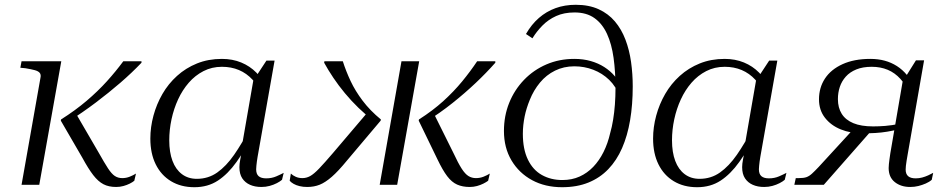

<svg xmlns="http://www.w3.org/2000/svg" viewBox="-20 -772 3949 802"><path d="M393 -133 297 -298 262 -262Q325 -302 380 -343.5Q435 -385 483 -426.5Q531 -468 571 -510V-516H495Q464 -474 426.5 -432.5Q389 -391 342 -351Q295 -311 235 -273L234 -268L324 -113Q349 -67 369.5 -40.5Q390 -14 412 -2.5Q434 9 465 9Q481 9 495.5 5Q510 1 522 -5Q534 -11 541 -17L548 -47Q537 -40 522 -34Q507 -28 491 -28Q473 -28 459.5 -37Q446 -46 431 -69Q416 -92 393 -133ZM70 0H144L236 -516H70L65 -489L86 -487Q110 -483 125 -479Q140 -475 146 -467.5Q152 -460 149 -447Z M1093 -402 1075 -372Q1060 -412 1035 -439Q1010 -466 978 -479.5Q946 -493 907 -493Q865 -493 830 -475Q795 -457 768.5 -426.5Q742 -396 724 -357Q706 -318 696.5 -274Q687 -230 687 -186Q687 -136 700.5 -100Q714 -64 740 -44.5Q766 -25 802 -25Q850 -25 887.5 -51.5Q925 -78 958 -125.5Q991 -173 1023 -235L1040 -215Q1004 -146 968 -95.5Q932 -45 890 -17.5Q848 10 792 10Q736 10 694.5 -15Q653 -40 630.5 -85.5Q608 -131 608 -193Q608 -241 621 -289Q634 -337 658.5 -379.5Q683 -422 719.5 -455Q756 -488 803 -507Q850 -526 907 -526Q951 -526 987.5 -511Q1024 -496 1051 -468.5Q1078 -441 1093 -402ZM1127 -519 1056 -117Q1054 -107 1053 -97.5Q1052 -88 1051 -80Q1050 -72 1050 -65Q1050 -45 1060.5 -36Q1071 -27 1092 -27Q1115 -27 1134.5 -35.5Q1154 -44 1165 -50L1158 -21Q1150 -14 1136.5 -7Q1123 0 1106.5 4.5Q1090 9 1072 9Q1045 9 1024.5 0Q1004 -9 992 -27Q980 -45 980 -74Q980 -87 983.5 -105.5Q987 -124 991 -144L987 -142L1040 -447L1049 -452L1093 -519Z M1874 -133 1792 -298 1757 -262Q1818 -300 1870 -341.5Q1922 -383 1967 -425.5Q2012 -468 2049 -510V-516H1973Q1945 -474 1910.5 -432Q1876 -390 1832 -350Q1788 -310 1730 -273L1729 -268L1807 -107Q1829 -61 1848 -36Q1867 -11 1889.5 -1Q1912 9 1942 9Q1958 9 1972.5 5Q1987 1 1999 -5Q2011 -11 2019 -17L2026 -47Q2015 -40 2000 -34Q1985 -28 1968 -28Q1951 -28 1937 -36.5Q1923 -45 1908.5 -67.5Q1894 -90 1874 -133ZM1566 0H1639L1731 -516H1657ZM1371 -133Q1335 -91 1313 -68Q1291 -45 1275.5 -36.5Q1260 -28 1243 -28Q1228 -28 1215.5 -33.5Q1203 -39 1195 -47L1190 -17Q1196 -10 1206.5 -4Q1217 2 1231.5 5.5Q1246 9 1263 9Q1292 9 1315.5 -0.5Q1339 -10 1366 -33.5Q1393 -57 1429 -101L1570 -268L1571 -273Q1526 -310 1495 -351Q1464 -392 1444.5 -433.5Q1425 -475 1412 -516H1335L1334 -510Q1351 -479 1372.5 -447Q1394 -415 1420.5 -383Q1447 -351 1477.5 -321.5Q1508 -292 1543 -265L1513 -300Z M2380 -720Q2336 -720 2303 -705Q2270 -690 2245.5 -665Q2221 -640 2204 -612L2177 -630Q2200 -670 2231 -697Q2262 -724 2300.5 -738Q2339 -752 2385 -752Q2440 -752 2480.5 -733.5Q2521 -715 2548.5 -682.5Q2576 -650 2592.5 -606.5Q2609 -563 2616 -513Q2623 -463 2623 -411Q2623 -335 2612 -270Q2601 -205 2578.5 -153.5Q2556 -102 2521 -65.5Q2486 -29 2438 -9.5Q2390 10 2328 10Q2257 10 2202.5 -19.5Q2148 -49 2116.5 -102Q2085 -155 2085 -225Q2085 -288 2107 -342.5Q2129 -397 2169 -438.5Q2209 -480 2262.5 -503Q2316 -526 2379 -526Q2416 -526 2447.5 -517Q2479 -508 2504 -492Q2529 -476 2547 -455Q2565 -434 2574 -411L2568 -370Q2553 -411 2524.5 -438.5Q2496 -466 2458.5 -480.5Q2421 -495 2379 -495Q2335 -495 2298.5 -477Q2262 -459 2235.5 -427Q2209 -395 2193 -355Q2186 -338 2180.5 -320.5Q2175 -303 2171.5 -285.5Q2168 -268 2166 -250Q2164 -232 2164 -213Q2164 -149 2185 -105.5Q2206 -62 2243.5 -41Q2281 -20 2329 -20Q2369 -20 2401 -34.5Q2433 -49 2458 -75Q2483 -101 2501 -137Q2519 -173 2529 -217Q2536 -241 2541 -271.5Q2546 -302 2548.5 -335.5Q2551 -369 2551 -404Q2551 -472 2543 -530Q2535 -588 2515.5 -630.5Q2496 -673 2463 -696.5Q2430 -720 2380 -720Z M3193 -402 3175 -372Q3160 -412 3135 -439Q3110 -466 3078 -479.5Q3046 -493 3007 -493Q2965 -493 2930 -475Q2895 -457 2868.5 -426.5Q2842 -396 2824 -357Q2806 -318 2796.5 -274Q2787 -230 2787 -186Q2787 -136 2800.5 -100Q2814 -64 2840 -44.5Q2866 -25 2902 -25Q2950 -25 2987.5 -51.5Q3025 -78 3058 -125.5Q3091 -173 3123 -235L3140 -215Q3104 -146 3068 -95.5Q3032 -45 2990 -17.5Q2948 10 2892 10Q2836 10 2794.5 -15Q2753 -40 2730.5 -85.5Q2708 -131 2708 -193Q2708 -241 2721 -289Q2734 -337 2758.5 -379.5Q2783 -422 2819.5 -455Q2856 -488 2903 -507Q2950 -526 3007 -526Q3051 -526 3087.5 -511Q3124 -496 3151 -468.5Q3178 -441 3193 -402ZM3227 -519 3156 -117Q3154 -107 3153 -97.5Q3152 -88 3151 -80Q3150 -72 3150 -65Q3150 -45 3160.5 -36Q3171 -27 3192 -27Q3215 -27 3234.5 -35.5Q3254 -44 3265 -50L3258 -21Q3250 -14 3236.5 -7Q3223 0 3206.5 4.5Q3190 9 3172 9Q3145 9 3124.5 0Q3104 -9 3092 -27Q3080 -45 3080 -74Q3080 -87 3083.5 -105.5Q3087 -124 3091 -144L3087 -142L3140 -447L3149 -452L3193 -519Z M3546 -234 3617 -223 3421 0H3298L3304 -28H3317Q3337 -28 3348.5 -32Q3360 -36 3371.5 -46.5Q3383 -57 3400 -75ZM3799 -407 3782 -377Q3765 -416 3741.5 -442Q3718 -468 3688 -480.5Q3658 -493 3621 -493Q3584 -493 3557 -482Q3530 -471 3513 -452Q3496 -433 3488 -409Q3480 -385 3480 -358Q3480 -322 3496 -296.5Q3512 -271 3544.5 -257.5Q3577 -244 3627 -244Q3651 -244 3677 -246Q3703 -248 3739 -255L3735 -232Q3710 -226 3686 -222Q3662 -218 3636.5 -216.5Q3611 -215 3581 -215Q3533 -215 3492 -231.5Q3451 -248 3426 -280Q3401 -312 3401 -357Q3401 -406 3426 -444Q3451 -482 3499.5 -504Q3548 -526 3615 -526Q3648 -526 3675.5 -518.5Q3703 -511 3726.5 -496Q3750 -481 3768.5 -458.5Q3787 -436 3799 -407ZM3777 -159Q3774 -142 3771.5 -127.5Q3769 -113 3767 -101Q3765 -89 3764 -79.5Q3763 -70 3763 -64Q3763 -45 3773.5 -36Q3784 -27 3805 -27Q3819 -27 3832 -30.5Q3845 -34 3857 -39.5Q3869 -45 3878 -50L3872 -21Q3862 -12 3847 -5.5Q3832 1 3816 5Q3800 9 3782 9Q3743 9 3717.5 -11.5Q3692 -32 3692 -70Q3692 -78 3693 -87Q3694 -96 3695.5 -107.5Q3697 -119 3699 -132Q3701 -145 3704 -161L3752 -441L3761 -448L3806 -520H3840Z"/></svg>

Font: Roboto Serif 120pt Expanded Light
Style: Italic
Weight: 300
Width: 7
Italic angle: -10°
Designer: Greg Gazdowicz
Foundry: Commercial Type
Version: Version 1.008